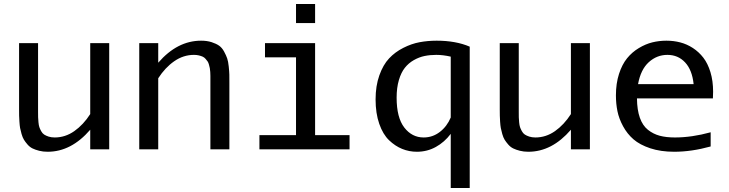

<svg xmlns="http://www.w3.org/2000/svg" viewBox="-20 -745 3638 958"><path d="M169.9 -185.1Q169.9 -168.5 170.2 -159.4Q170.4 -150.4 171.9 -135Q173.3 -119.6 176.3 -110.8Q179.2 -102.1 185.3 -90.8Q191.4 -79.6 200.2 -73.7Q209 -67.9 222.4 -63.5Q235.8 -59.1 252.9 -59.1Q305.7 -59.1 350.8 -90.8Q396 -122.6 430.2 -175.8V-529.8H524.9V0H430.2V-97.7Q335.4 12.2 217.8 12.2Q194.8 12.2 175.5 7.3Q156.2 2.4 142.3 -4.4Q128.4 -11.2 117.4 -23.9Q106.4 -36.6 99.6 -47.6Q92.8 -58.6 87.6 -76.4Q82.5 -94.2 80.3 -106.2Q78.1 -118.2 76.9 -138.2Q75.7 -158.2 75.4 -168.5Q75.2 -178.7 75.2 -197.8Q75.2 -198.7 75.2 -199.5Q75.2 -200.2 75.2 -201.2Q75.2 -202.1 75.2 -203.1V-529.8H169.9Z M1029.8 -347.2Q1029.8 -360.4 1029.8 -366.7Q1029.8 -373 1029.1 -385.7Q1028.3 -398.4 1026.9 -405Q1025.4 -411.6 1022.7 -422.1Q1020 -432.6 1015.9 -438.5Q1011.7 -444.3 1005.6 -451.4Q999.5 -458.5 991.5 -462.2Q983.4 -465.8 972.4 -468.5Q961.4 -471.2 947.8 -471.2Q895 -471.2 849.4 -439.5Q803.7 -407.7 769.5 -354.5V0H674.8V-529.8H769.5V-432.1Q864.7 -542 983.4 -542Q1012.7 -542 1035.6 -534.7Q1058.6 -527.3 1073.2 -517.1Q1087.9 -506.8 1098.1 -487.8Q1108.4 -468.8 1113.5 -453.9Q1118.7 -439 1121.3 -413.1Q1124 -387.2 1124.3 -373Q1124.5 -358.9 1124.5 -332Q1124.5 -330.1 1124.5 -329.1V0H1029.8Z M1552.2 -629.9H1457V-725.1H1552.2ZM1552.2 -70.8H1724.1V0H1274.4V-70.8H1457V-459H1302.2V-529.8H1552.2Z M1854 -249Q1854 -316.4 1872.8 -369.1Q1891.6 -421.9 1921.4 -453.6Q1951.2 -485.4 1992.2 -506.1Q2033.2 -526.9 2073.7 -534.4Q2114.3 -542 2158.7 -542Q2254.4 -542 2323.7 -512.2V192.9H2229V-77.1Q2197.8 -35.6 2154.5 -11.7Q2111.3 12.2 2060.1 12.2Q2021.5 12.2 1986.6 -2Q1951.7 -16.1 1921.1 -45.4Q1890.6 -74.7 1872.3 -127.2Q1854 -179.7 1854 -249ZM2156.7 -471.2Q2125.5 -471.2 2098.4 -465.6Q2071.3 -460 2044.9 -445.1Q2018.6 -430.2 2000 -406.7Q1981.4 -383.3 1970.2 -345.2Q1959 -307.1 1959 -257.8Q1959 -158.2 1997.3 -108.6Q2035.6 -59.1 2093.8 -59.1Q2138.7 -59.1 2174.6 -86.7Q2210.4 -114.3 2229 -158.7V-462.4Q2190.4 -471.2 2156.7 -471.2Z M2568.4 -185.1Q2568.4 -168.5 2568.6 -159.4Q2568.8 -150.4 2570.3 -135Q2571.8 -119.6 2574.7 -110.8Q2577.6 -102.1 2583.7 -90.8Q2589.8 -79.6 2598.6 -73.7Q2607.4 -67.9 2620.8 -63.5Q2634.3 -59.1 2651.4 -59.1Q2704.1 -59.1 2749.3 -90.8Q2794.4 -122.6 2828.6 -175.8V-529.8H2923.3V0H2828.6V-97.7Q2733.9 12.2 2616.2 12.2Q2593.3 12.2 2574 7.3Q2554.7 2.4 2540.8 -4.4Q2526.9 -11.2 2515.9 -23.9Q2504.9 -36.6 2498 -47.6Q2491.2 -58.6 2486.1 -76.4Q2481 -94.2 2478.8 -106.2Q2476.6 -118.2 2475.3 -138.2Q2474.1 -158.2 2473.9 -168.5Q2473.6 -178.7 2473.6 -197.8Q2473.6 -198.7 2473.6 -199.5Q2473.6 -200.2 2473.6 -201.2Q2473.6 -202.1 2473.6 -203.1V-529.8H2568.4Z M3163.6 -325.2H3440.9Q3433.6 -396 3398.4 -433.6Q3363.3 -471.2 3310.1 -471.2Q3257.3 -471.2 3217 -434.6Q3176.8 -397.9 3163.6 -325.2ZM3344.2 12.2Q3276.9 12.2 3224.6 -5.1Q3172.4 -22.5 3140.9 -49.8Q3109.4 -77.1 3088.9 -115Q3068.4 -152.8 3060.8 -190.2Q3053.2 -227.5 3053.2 -269Q3053.2 -328.6 3068.6 -376.2Q3084 -423.8 3108.9 -454.3Q3133.8 -484.9 3167.5 -505.1Q3201.2 -525.4 3235.1 -533.7Q3269 -542 3305.2 -542Q3341.3 -542 3374.3 -533.4Q3407.2 -524.9 3437.3 -505.4Q3467.3 -485.8 3489.5 -457Q3511.7 -428.2 3524.9 -384.8Q3538.1 -341.3 3538.1 -287.6Q3538.1 -265.6 3537.1 -253.9H3158.2Q3158.7 -196.8 3172.6 -157.5Q3186.5 -118.2 3213.1 -97.2Q3239.7 -76.2 3272 -67.6Q3304.2 -59.1 3347.2 -59.1Q3432.1 -59.1 3525.9 -85V-14.2Q3430.2 12.2 3344.2 12.2Z"/></svg>

Font: Aurulent Sans Mono
Style: Regular
Weight: 400
Monospace: yes
Version: Version 2007.05.04